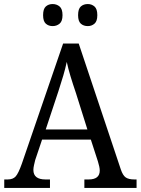

<svg xmlns="http://www.w3.org/2000/svg" viewBox="-20 -929 695 949"><path d="M1 0V-42H18Q44 -42 57.5 -57Q71 -72 88 -120L292 -714H369L577 -92Q587 -62 601.5 -52Q616 -42 644 -42H655V0H397V-42H418Q473 -42 473 -86Q473 -95 470.5 -106.5Q468 -118 464 -131L429 -239H188L154 -138Q151 -126 148 -112.5Q145 -99 145 -89Q145 -42 205 -42H227V0ZM206 -289H412L355 -470Q340 -514 328.5 -552Q317 -590 310 -623Q303 -590 293 -556Q283 -522 269 -479ZM414 -800Q393 -800 379.5 -812Q366 -824 366 -854Q366 -885 379.5 -897Q393 -909 414 -909Q433 -909 447 -897Q461 -885 461 -854Q461 -824 447 -812Q433 -800 414 -800ZM240 -800Q220 -800 206.5 -812Q193 -824 193 -854Q193 -885 206.5 -897Q220 -909 240 -909Q260 -909 274.5 -897Q289 -885 289 -854Q289 -824 274.5 -812Q260 -800 240 -800Z"/></svg>

Font: Noto Serif Sinhala SemiCondensed
Style: Regular
Weight: 400
Width: 4
Designer: Jelle Bosma - Monotype Design Team
Foundry: Monotype Imaging Inc.
Version: Version 2.007; ttfautohint (v1.8.4.7-5d5b)